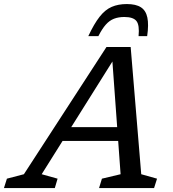

<svg xmlns="http://www.w3.org/2000/svg" viewBox="-83 -952 877 972"><path d="M206 -238.5 228.5 -308.5H568L544.5 -238.5ZM632 -70 712 -47.5 697 0H418.5L433 -47.5L527.5 -70L484.5 -662H499.5L128 -70L208.5 -47.5L194.5 0H-63L-48 -47.5L38 -70L456 -714H578.5ZM546.5 -866Q517 -866 494.2 -857.2Q471.5 -848.5 452.8 -827.5Q434 -806.5 415 -769H364Q393.5 -832 421.5 -867.5Q449.5 -903 482.5 -917.2Q515.5 -931.5 559 -931.5Q605 -931.5 630.2 -915.2Q655.5 -899 663 -863.2Q670.5 -827.5 662 -769H618.5Q624 -825 607.8 -845.5Q591.5 -866 546.5 -866Z"/></svg>

Font: Newsreader 7pt
Style: Italic
Weight: 400
Italic angle: -17°
Designer: Hugues Gentile
Foundry: Production Type
Version: Version 1.003